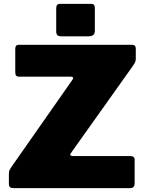

<svg xmlns="http://www.w3.org/2000/svg" viewBox="-20 -974 754 994"><path d="M52 0Q37 0 31.5 -5Q26 -10 26 -25V-70Q26 -86 29.5 -93.5Q33 -101 47 -121L355 -561Q365 -577 346 -577H81Q68 -577 63.5 -582.5Q59 -588 59 -601V-721Q59 -742 77 -742H664Q683 -742 683 -722V-671Q683 -660 679.5 -652Q676 -644 666 -630L346 -180Q341 -172 346 -169Q351 -166 358 -166H655Q677 -166 677 -147V-22Q677 -13 671.5 -6.5Q666 0 653 0H52ZM471 -933V-815Q471 -800 463 -793Q455 -786 438 -786H297Q282 -786 276.5 -792.5Q271 -799 271 -812V-931Q271 -954 290 -954H453Q471 -954 471 -933Z"/></svg>

Font: Libre Franklin Thin Black
Style: Regular
Weight: 900
Version: Version 3.000